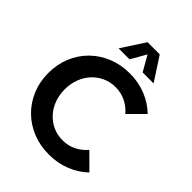

<svg xmlns="http://www.w3.org/2000/svg" viewBox="-271 -1119 1275 1275"><g transform="rotate(45 366.0 -481.5)"><path d="M694.3 -91.8Q643.1 -42 572.8 -13.7Q502.4 14.6 419.9 14.6Q336.4 14.6 266.1 -13.9Q195.8 -42.5 143.8 -94Q91.8 -145.5 63 -214.8Q34.2 -284.2 34.2 -366.2Q34.2 -448.2 63 -517.8Q91.8 -587.4 143.8 -638.7Q195.8 -689.9 266.1 -718.5Q336.4 -747.1 419.9 -747.1Q502 -747.1 572 -718.8Q642.1 -690.4 693.4 -640.1L588.4 -534.7Q557.6 -572.3 513.4 -594Q469.2 -615.7 417.5 -615.7Q368.2 -615.7 326.4 -596.9Q284.7 -578.1 253.4 -544.2Q222.2 -510.3 205.1 -464.8Q188 -419.4 188 -366.7Q188 -313 205.1 -267.6Q222.2 -222.2 253.4 -188.2Q284.7 -154.3 326.4 -135.5Q368.2 -116.7 417.5 -116.7Q469.2 -116.7 513.2 -138.4Q557.1 -160.2 587.9 -197.8ZM577.6 -811.5H474.6L413.1 -919.4L351.6 -811.5H248.5L356 -976.6H470.2Z"/></g></svg>

Font: Kumbh Sans
Style: Bold
Weight: 700
Version: Version 1.005